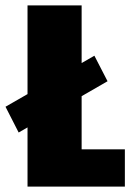

<svg xmlns="http://www.w3.org/2000/svg" viewBox="-38 -695 502 715"><path d="M31.5 -201.5 362.5 -392.5 313.5 -487.5 -17.5 -297.5ZM64.5 0H427V-139H266V-675H64.5Z"/></svg>

Font: Anybody Condensed Black
Style: Regular
Weight: 900
Width: 3
Designer: Tyler Finck
Foundry: Etcetera Type Company
Version: Version 1.113;gftools[0.9.25]